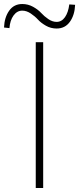

<svg xmlns="http://www.w3.org/2000/svg" viewBox="-68 -936 394 956"><path d="M110 0V-726H147V0ZM214 -794Q185 -794 160.5 -808Q136 -822 121 -838.5Q106 -855 85 -869Q64 -883 43 -883Q17 -883 -0.5 -859Q-18 -835 -21 -796L-48 -799Q-46 -849 -22.5 -882.5Q1 -916 43 -916Q72 -916 97 -902Q122 -888 137 -871.5Q152 -855 172.5 -841Q193 -827 214 -827Q239 -827 255.5 -850.5Q272 -874 277 -914L306 -912Q304 -861 280 -827.5Q256 -794 214 -794Z"/></svg>

Font: Noto Sans Korean Thin
Style: Regular
Weight: 250
Designer: Ryoko NISHIZUKA  (kana & ideographs); Paul D. Hunt (Latin, Greek & Cyrillic); Wenlong ZHANG  (bopomofo); Sandoll Communi
Foundry: Adobe Systems Incorporated
Version: Version 1.0001;PS 1;hotconv 1.0.78;makeotf.lib2.5.61930